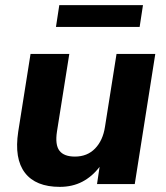

<svg xmlns="http://www.w3.org/2000/svg" viewBox="-20 -717 647 748"><path d="M35 0ZM213 11Q119 11 77 -44Q35 -99 51 -204L99 -507H250L202 -205Q194 -153 211.5 -130Q229 -107 272 -107Q320 -107 350.5 -138.5Q381 -170 389 -223L434 -507H585L505 0H358L368 -67Q339 -29 300.5 -9Q262 11 213 11ZM198 -612 211 -697H537L524 -612Z"/></svg>

Font: Winston
Style: Bold Italic
Weight: 700
Italic angle: -9°
Designer: Original fonts by Vernon Adams / Changes by Cristiano Sobral
Foundry: Original fonts by Vernon Adams / Changes by Cristiano Sobral
Version: Version 2.503;July 17, 2020;FontCreator 13.0.0.2655 64-bit